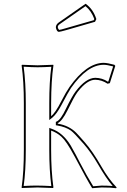

<svg xmlns="http://www.w3.org/2000/svg" viewBox="-20 -990 672 1014"><path d="M432.1 -970.2Q472.2 -941.9 488.8 -889.2L481.9 -875L330.1 -831.1Q298.8 -822.3 291 -821.8Q280.8 -821.8 275.9 -840.8Q274.9 -844.7 274.9 -847.2Q276.4 -861.3 290 -871.1ZM106 -444.8Q106 -559.6 94.2 -645L96.2 -647.9Q97.7 -647.9 178.2 -645L261.2 -647.9L262.2 -645Q250.5 -564.9 250 -444.8V-376.5Q272.5 -394 304.2 -456.5Q329.1 -504.9 347.2 -530.8Q436.5 -656.7 526.9 -658.2Q548.3 -657.7 584 -647.9L588.9 -642.1L560.1 -550.8L547.9 -547.9Q517.1 -568.4 482.9 -568.8Q440.9 -568.8 392.6 -507.8Q390.1 -504.4 388.2 -502Q372.1 -480.5 335.9 -406.2Q308.6 -351.6 285.2 -339.8V-336.9Q343.8 -327.1 381.8 -289.6Q393.6 -277.8 429.2 -236.8Q469.7 -190.4 515.6 -110.4Q553.7 -44.4 596.2 0L592.8 3.9Q566.4 0 516.1 0Q509.8 0 466.8 3.9Q439 -40.5 376 -160.2Q373 -165 371.1 -168.9Q331.1 -243.7 304.2 -268.1Q280.3 -289.6 250 -300.3V-200.2Q250 -85.4 262.2 0L259.8 2.9Q258.3 2.9 178.2 0L95.2 2.9L94.2 0Q106 -81.5 106 -200.2ZM431.6 -957.5 295.9 -862.8Q285.2 -855.5 285.2 -847.7Q285.6 -838.9 292 -832Q299.8 -832.5 327.1 -840.8L475.1 -883.3L478 -889.6Q462.4 -932.6 431.6 -957.5ZM116.2 -444.8V-200.2Q116.2 -87.4 105 -7.8Q149.4 -10.3 178.2 -9.8Q207 -9.8 251 -7.3Q240.2 -91.8 240.2 -200.2V-314.5L253.4 -309.6Q312 -289.1 353 -222.2Q361.8 -207.5 379.9 -173.8Q387.2 -160.2 400.9 -133.3Q439 -60.1 472.2 -6.3Q506.3 -9.8 516.1 -9.8Q544.4 -9.8 575.2 -7.8Q540.5 -47.4 496.6 -124Q460.4 -186 421.4 -230.5Q371.6 -287.6 354.5 -300.3Q326.7 -319.8 283.2 -327.1L274.9 -328.6V-346.2L280.8 -349.1Q300.8 -358.4 328.6 -416.5Q359.9 -481.4 379.9 -507.8Q433.6 -578.1 482.9 -579.1Q520 -578.6 549.8 -558.6L552.2 -559.6L577.6 -639.2Q545.4 -647.9 526.9 -647.9Q440.4 -647 355 -525.4Q342.3 -506.8 303.7 -433.6Q279.3 -387.7 256.3 -368.7L240.2 -356V-444.8Q240.2 -558.1 251 -637.2Q206.5 -634.8 178.2 -634.8Q149.4 -634.8 105 -637.7Q116.2 -552.7 116.2 -444.8Z"/></svg>

Font: Linux Biolinum Outline O
Style: Bold
Weight: 700
Designer: Philipp H. Poll
Foundry: Philipp H. Poll
Version: Version 0.9.2